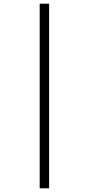

<svg xmlns="http://www.w3.org/2000/svg" viewBox="-20 -780 482 1040"><path d="M195 240H246V-760H195Z"/></svg>

Font: Noto Serif Georgian ExtraCondensed
Style: Regular
Weight: 400
Width: 2
Designer: Monotype Design Team, Akaki Razmadze
Foundry: Google LLC
Version: Version 2.003